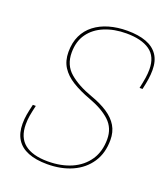

<svg xmlns="http://www.w3.org/2000/svg" viewBox="-138 -841 823 945"><g transform="rotate(20 274.0 -368.0)"><path d="M219 8.5Q159.5 8.5 119 -7.8Q78.5 -24 58 -56.5Q37.5 -89 37.5 -137.5Q37.5 -162.5 41.5 -185.5Q45.5 -208.5 53.5 -242H69Q61 -207.5 57.2 -185.8Q53.5 -164 53.5 -140.5Q53.5 -71.5 95.5 -38.5Q137.5 -5.5 217 -5.5Q287 -5.5 340.8 -29.2Q394.5 -53 425 -98.2Q455.5 -143.5 455.5 -207.5Q455.5 -266 416.2 -302.8Q377 -339.5 306 -365.5Q250 -386 210.5 -410.5Q171 -435 150 -468Q129 -501 129 -547Q129 -596 146.5 -632.8Q164 -669.5 196.2 -694.2Q228.5 -719 272 -731.5Q315.5 -744 367 -744Q425 -744 465.5 -729Q506 -714 527.2 -683Q548.5 -652 548.5 -603.5Q548.5 -580.5 545 -556.8Q541.5 -533 534 -500H518.5Q526 -534 529.5 -557Q533 -580 533 -601.5Q533 -669 489.5 -699.5Q446 -730 367 -730Q303 -730 252.8 -709.2Q202.5 -688.5 173.8 -648.5Q145 -608.5 145 -549.5Q145 -484 190 -445.5Q235 -407 310 -380.5Q362.5 -362 398.5 -338Q434.5 -314 453 -282.8Q471.5 -251.5 471.5 -209.5Q471.5 -140.5 439 -91.8Q406.5 -43 349.5 -17.2Q292.5 8.5 219 8.5Z"/></g></svg>

Font: Epilogue Thin
Style: Italic
Weight: 250
Italic angle: -12°
Designer: Tyler Finck
Foundry: Etcetera Type Co
Version: Version 2.112